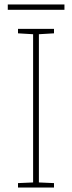

<svg xmlns="http://www.w3.org/2000/svg" viewBox="-20 -844 323 864"><path d="M270 -824H15V-800H270ZM223 0V-20L155 -23V-690L223 -694V-714H61V-694L129 -690V-23L61 -20V0Z"/></svg>

Font: Noto Sans Devanagari UI Thin
Style: Regular
Weight: 100
Designer: Jelle Bosma - Monotype Design Team
Foundry: Monotype Imaging Inc.
Version: Version 2.004